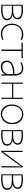

<svg xmlns="http://www.w3.org/2000/svg" viewBox="1939 -2467 563 4481"><g transform="rotate(90 2220.5 -226.5)"><path d="M90 -471Q114 -476 151.5 -479Q189 -482 219 -482Q300 -482 365 -454.5Q430 -427 430 -356Q430 -313 400.5 -281.5Q371 -250 320 -241V-239Q378 -231 415.5 -199Q453 -167 453 -113Q453 -33 378.5 -2Q304 29 207 29Q153 29 90 23ZM231 -252Q293 -252 345.5 -277Q398 -302 398 -354Q398 -402 349.5 -426.5Q301 -451 212 -451Q188 -451 138 -446L114 -444V-252ZM113 -6Q162 -2 214 -2Q291 -2 355 -25.5Q419 -49 419 -110Q419 -178 365.5 -200Q312 -222 223 -222H113Z M913 -1Q891 11 853 22.5Q815 34 767 34Q698 34 645 1.5Q592 -31 562.5 -88.5Q533 -146 533 -219Q533 -299 565.5 -360Q598 -421 655.5 -454.5Q713 -488 786 -488Q828 -488 865.5 -477Q903 -466 915 -454L899 -427Q860 -456 780 -456Q710 -456 660.5 -425Q611 -394 586 -341.5Q561 -289 561 -224Q561 -157 588 -105.5Q615 -54 662.5 -26Q710 2 772 2Q815 2 844.5 -6Q874 -14 902 -28Z M974 -476H1333V-447H1169V23H1137V-447H974Z M1743 -93Q1743 -17 1748 23H1719L1716 -53H1713Q1691 -19 1643.5 8Q1596 35 1538 35Q1467 35 1431 -4.5Q1395 -44 1395 -99Q1395 -189 1474.5 -235.5Q1554 -282 1709 -281V-297Q1709 -356 1681 -406Q1653 -456 1574 -456Q1494 -456 1441 -418L1431 -444Q1464 -466 1501 -477Q1538 -488 1567 -488Q1664 -488 1704.5 -429.5Q1745 -371 1745 -293ZM1710 -248Q1700 -249 1680 -249Q1580 -249 1504 -215.5Q1428 -182 1428 -108Q1428 -54 1459.5 -26Q1491 2 1537 2Q1600 2 1644.5 -29Q1689 -60 1705 -101Q1710 -112 1710 -134Z M1908 -476H1935V-254H2261V-476H2288V23H2261V-227H1935V23H1908Z M2638 35Q2576 35 2526 2.5Q2476 -30 2447.5 -88Q2419 -146 2419 -220Q2419 -304 2451 -364.5Q2483 -425 2535 -456.5Q2587 -488 2647 -488Q2715 -488 2767.5 -455.5Q2820 -423 2848.5 -364Q2877 -305 2877 -229Q2877 -141 2842 -81.5Q2807 -22 2752 6.5Q2697 35 2639 35ZM2642 6Q2698 6 2745 -24.5Q2792 -55 2820 -109.5Q2848 -164 2848 -231Q2848 -281 2826 -334.5Q2804 -388 2759 -424Q2714 -460 2649 -460Q2583 -460 2537.5 -426Q2492 -392 2469.5 -337.5Q2447 -283 2447 -224Q2447 -160 2473 -107.5Q2499 -55 2543.5 -24.5Q2588 6 2641 6Z M3017 -471Q3041 -476 3078.5 -479Q3116 -482 3146 -482Q3227 -482 3292 -454.5Q3357 -427 3357 -356Q3357 -313 3327.5 -281.5Q3298 -250 3247 -241V-239Q3305 -231 3342.5 -199Q3380 -167 3380 -113Q3380 -33 3305.5 -2Q3231 29 3134 29Q3080 29 3017 23ZM3158 -252Q3220 -252 3272.5 -277Q3325 -302 3325 -354Q3325 -402 3276.5 -426.5Q3228 -451 3139 -451Q3115 -451 3065 -446L3041 -444V-252ZM3040 -6Q3089 -2 3141 -2Q3218 -2 3282 -25.5Q3346 -49 3346 -110Q3346 -178 3292.5 -200Q3239 -222 3150 -222H3040Z M3527 -210Q3527 -91 3524 -12Q3560 -70 3606 -130L3641 -178L3862 -476H3887V23H3859V-245Q3859 -367 3864 -439H3862Q3840 -402 3815 -367Q3790 -332 3767 -302L3738 -264Q3668 -172 3560 -20L3529 23H3500V-476H3527Z M4048 -471Q4072 -476 4109.5 -479Q4147 -482 4177 -482Q4258 -482 4323 -454.5Q4388 -427 4388 -356Q4388 -313 4358.5 -281.5Q4329 -250 4278 -241V-239Q4336 -231 4373.5 -199Q4411 -167 4411 -113Q4411 -33 4336.5 -2Q4262 29 4165 29Q4111 29 4048 23ZM4189 -252Q4251 -252 4303.5 -277Q4356 -302 4356 -354Q4356 -402 4307.5 -426.5Q4259 -451 4170 -451Q4146 -451 4096 -446L4072 -444V-252ZM4071 -6Q4120 -2 4172 -2Q4249 -2 4313 -25.5Q4377 -49 4377 -110Q4377 -178 4323.5 -200Q4270 -222 4181 -222H4071Z"/></g></svg>

Font: LINE Seed Sans KR Thin
Style: Regular
Weight: 250
Designer: LINE BX Design & Sandoll Inc & Dalton Maag Ltd
Foundry: Sandoll Inc.
Version: Version 1.000